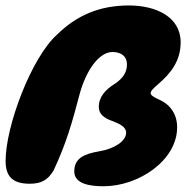

<svg xmlns="http://www.w3.org/2000/svg" viewBox="-29 -630 692 685"><path d="M76.5 25.5C117 25.5 141 13.5 162 -21.5C206.5 -116.5 227.5 -188.5 256.5 -299.5C283 -391 330 -444.5 372 -444.5C404 -444.5 424 -428.5 424 -400.5C424 -370 407.5 -349.5 382 -332C347.5 -310.5 323.5 -285 323.5 -248.5C323.5 -224 341 -209 371 -198.5C397.5 -188.5 421 -177.5 421 -156.5C421 -125 375.5 -98.5 326.5 -90.5C271.5 -81 236 -66 236 -18.5C236 27 293.5 34.5 340.5 34.5C465.5 34.5 603 -57.5 603 -176C603 -221 579.5 -256.5 540 -274C517 -284.5 508.5 -290.5 508.5 -298C508.5 -305 516.5 -313.5 534.5 -329C581 -369 615.5 -413 615.5 -479C615.5 -571 526 -610.5 431 -610.5C325 -610.5 243.5 -574.5 174 -506C83.5 -425 -9 -180.5 -9 -56C-9 -3.5 13 25.5 76.5 25.5Z"/></svg>

Font: Gluten
Style: Bold Italic
Weight: 700
Italic angle: -13°
Designer: Tyler Finck
Foundry: Etcetera Type Company
Version: Version 0.920